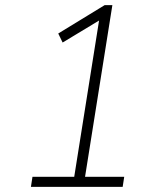

<svg xmlns="http://www.w3.org/2000/svg" viewBox="-20 -725 640 745"><path d="M100 0 106 -39H268L368 -668L397 -665L223 -560L206 -595L386 -705H416L310 -39H462L456 0Z"/></svg>

Font: Nunito Sans 12pt ExtraLight
Style: Italic
Weight: 200
Italic angle: -9°
Designer: Vernon Adams
Foundry: Vernon Adams
Version: Version 3.101;gftools[0.9.27]